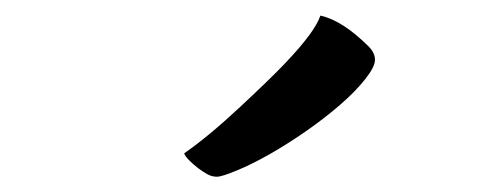

<svg xmlns="http://www.w3.org/2000/svg" viewBox="-20 -737 626 249"><path d="M236.8 -519Q221.7 -530.8 218.8 -538.1Q251 -560.5 291.7 -598.6Q332.5 -636.7 349.6 -654.8Q388.7 -695.8 395.5 -716.8Q424.3 -710.4 458 -676.8Q466.3 -668.5 466.3 -659.4Q466.3 -650.4 453.6 -634.3Q440.9 -618.2 421.1 -601.1Q401.4 -584 377.2 -567.1Q353 -550.3 329.8 -537.1Q306.6 -523.9 287.1 -515.9Q267.6 -507.8 261.2 -507.8Q254.9 -507.8 249 -511Q243.2 -514.2 236.8 -519Z"/></svg>

Font: Molle
Style: Regular
Weight: 400
Italic angle: -22°
Designer: Elena Albertoni
Foundry: Elena Albertoni
Version: Version 1.001; ttfautohint (v0.92) -l 12 -r 12 -G 200 -x 10 